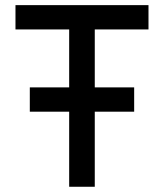

<svg xmlns="http://www.w3.org/2000/svg" viewBox="-20 -713 626 733"><path d="M93.8 -286.6V-379.4H492.2V-286.6ZM244.1 0V-693.4H341.8V0ZM39.1 -600.6V-693.4H546.9V-600.6Z"/></svg>

Font: Cascadia Mono
Style: Regular
Weight: 400
Monospace: yes
Designer: Aaron Bell
Foundry: Saja Typeworks
Version: Version 2102.003